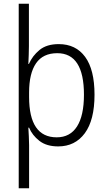

<svg xmlns="http://www.w3.org/2000/svg" viewBox="-20 -780 582 1036"><path d="M490 -269Q490 -132 437.5 -61Q385 10 294 10Q231 10 192.5 -20Q154 -50 137 -91H133Q134 -71 135.5 -45Q137 -19 137 3V236H81V-760H136V-531Q136 -511 135 -483.5Q134 -456 133 -435H136Q155 -479 193.5 -510.5Q232 -542 297 -542Q389 -542 439.5 -473Q490 -404 490 -269ZM433 -269Q433 -493 289 -493Q212 -493 174.5 -438.5Q137 -384 137 -281V-257Q137 -39 286 -39Q358 -39 395.5 -97.5Q433 -156 433 -269Z"/></svg>

Font: Noto Sans Lao SemiCondensed Light
Style: Regular
Weight: 300
Width: 4
Designer: Monotype Design Team
Foundry: Monotype Imaging Inc.
Version: Version 2.003; ttfautohint (v1.8.4.7-5d5b)